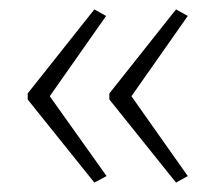

<svg xmlns="http://www.w3.org/2000/svg" viewBox="-20 -480 459 409"><path d="M39 -281 181 -460 206 -446 86 -275 207 -105 181 -91 39 -268ZM213 -281 355 -460 380 -446 260 -275 380 -105 355 -91 213 -268Z"/></svg>

Font: Noto Sans Lao Looped ExtraCondensed ExtraLight
Style: Regular
Weight: 200
Width: 2
Designer: Mark Frömberg, Ben Mitchell
Foundry: The Fontpad Ltd
Version: Version 1.002; ttfautohint (v1.8.4.7-5d5b)